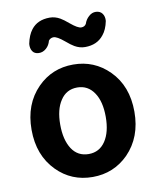

<svg xmlns="http://www.w3.org/2000/svg" viewBox="-92 -904 810 989"><g transform="rotate(-10 313.0 -409.5)"><path d="M313 14Q202 14 126 -63Q44 -146 44 -280Q44 -414 126 -497Q202 -574 313 -574Q423 -574 500 -497Q582 -415 582 -280Q582 -147 500 -63Q423 14 313 14ZM313 -106Q369 -106 400.5 -153Q432 -200 432 -280Q432 -360 401 -406Q369 -454 313 -454Q256 -454 225 -406Q194 -360 194 -280.5Q194 -201 225 -153Q256 -106 313 -106ZM390 -652Q362 -652 336 -667Q320 -676 293 -699Q256 -730 238 -730Q222 -730 212 -717Q206 -693 189 -678Q171 -662 149 -663Q127 -664 117 -679.5Q107 -695 109 -718Q118 -763 139 -790Q172 -833 236 -833Q264 -833 290 -818Q306 -809 333 -786Q370 -755 388 -755Q406 -755 414 -769Q421 -791 438 -806Q455 -822 476 -821Q498 -820 509 -804.5Q520 -789 518 -766Q509 -721 487 -695Q453 -652 390 -652Z"/></g></svg>

Font: GenSenRounded2 TW B
Style: Regular
Weight: 700
Version: Version 2.000;PS 2;hotconv 16.6.51;makeotf.lib2.5.65220 DEVE